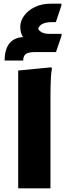

<svg xmlns="http://www.w3.org/2000/svg" viewBox="-20 -1027 374 1047"><path d="M79.2 -642.4 260.4 -660 263.2 -652Q259.2 -634 257.7 -607Q256.2 -580 255.7 -552Q255.2 -524 255.2 -504V0H79.2ZM139.6 -825.4 170.3 -743Q134.1 -743 120.3 -732.1Q106.5 -721.2 106.5 -697H5.3Q5.3 -759.4 33 -792.4Q60.6 -825.4 119.6 -825.4ZM90.6 -881.2Q90.6 -911.7 111.1 -940.6Q131.5 -969.4 169.2 -988.2Q206.9 -1007 258.5 -1007H315.1V-997.6L284.6 -906.2H259.4Q234 -906.2 214.3 -898Q194.5 -889.8 186.3 -866.5Q178 -843.2 186.2 -796.6L156.2 -800.1L152.7 -904.5H189.6Q178.7 -876.8 195.7 -859.6Q212.7 -842.4 247.5 -842.4H315.9V-833.3L285.3 -743H170.3L150.7 -785.5Q122.4 -801.4 106.5 -823.6Q90.6 -845.7 90.6 -881.2Z"/></svg>

Font: Kufam
Style: Regular
Weight: 400
Designer: Wael Morcos, Artur Schmal
Foundry: Original Type
Version: Version 1.301; ttfautohint (v1.8.3)